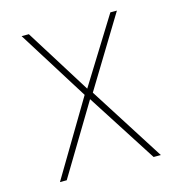

<svg xmlns="http://www.w3.org/2000/svg" viewBox="-96 -709 742 794"><g transform="rotate(-15 275.0 -312.0)"><path d="M64 0 256 -322 67 -624H98L273 -344L447 -624H475L291 -322L496 0H465L273 -299L93 0Z"/></g></svg>

Font: Inconsolata SemiExpanded ExtraLight
Style: Regular
Weight: 200
Width: 6
Monospace: yes
Designer: Raph Levien, Cyreal, Brenton Simpson
Foundry: Raph Levien, Cyreal, Google
Version: Version 3.001; ttfautohint (v1.8.2.53-6de2)